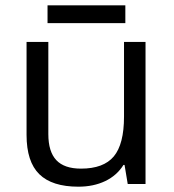

<svg xmlns="http://www.w3.org/2000/svg" viewBox="-20 -693 654 723"><path d="M452 -606V-673H159V-606ZM80 -185Q80 -84 128 -37Q176 10 275 10Q332 10 376 -11Q420 -32 445 -72H449L461 0H528V-535H447V-254Q447 -150 408.5 -104Q370 -58 285 -58Q222 -58 192 -90Q162 -122 162 -188V-535H80Z"/></svg>

Font: OpenSansMMV
Style: Regular
Weight: 400
Designer: Steve Matteson
Foundry: Ascender Corporation
Version: Version 4.000